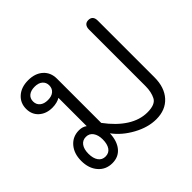

<svg xmlns="http://www.w3.org/2000/svg" viewBox="-137 -769 964 964"><g transform="rotate(-45 345.0 -287.0)"><path d="M62 -109Q62 -161 90 -193.5Q118 -226 163 -226Q188 -226 205 -213V-414Q196 -408 181 -404Q166 -400 149 -400Q106 -400 78.5 -424.5Q51 -449 51 -489Q51 -531 81 -557.5Q111 -584 160 -584Q209 -584 238.5 -557.5Q268 -531 268 -487V-173Q314 -111 365 -78.5Q416 -46 470 -46Q526 -46 541 -75.5Q556 -105 556 -146V-548Q556 -565 564 -574.5Q572 -584 587 -584Q619 -584 619 -548V-146Q619 -74 581 -32Q543 10 477 10Q419 10 358.5 -23Q298 -56 262 -105Q260 -52 234.5 -21Q209 10 165 10Q119 10 90.5 -23Q62 -56 62 -109ZM217 -491Q217 -512 202 -525Q187 -538 160 -538Q133 -538 117.5 -525.5Q102 -513 102 -491Q102 -469 117.5 -456Q133 -443 160 -443Q187 -443 202 -456Q217 -469 217 -491ZM215 -109Q215 -140 201.5 -159Q188 -178 164 -178Q140 -178 126.5 -159.5Q113 -141 113 -109Q113 -76 126.5 -57Q140 -38 164 -38Q189 -38 202 -57Q215 -76 215 -109Z"/></g></svg>

Font: Kodchasan Light
Style: Regular
Weight: 300
Version: Version 1.000; ttfautohint (v1.6)